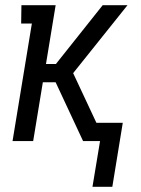

<svg xmlns="http://www.w3.org/2000/svg" viewBox="-20 -540 540 735"><path d="M334 175 363 0H298L193 -225H144L107 0H28L102 -450H61L62 -520H193L156 -295H194L373 -520H468L260 -260L349 -70H450L410 175Z"/></svg>

Font: Iosevka Curly Slab
Style: Italic
Weight: 400
Italic angle: -9°
Monospace: yes
Designer: Belleve Invis
Foundry: Belleve Invis
Version: Version 22.1.2; ttfautohint (v1.8.4)